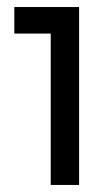

<svg xmlns="http://www.w3.org/2000/svg" viewBox="-20 -524 315 544"><path d="M20.6 -504.1H204.1V0H123.7V-428.9H20.6Z"/></svg>

Font: NATS
Style: Regular
Weight: 400
Designer: Purushoth Kumar Guthula
Foundry: Silicon Andhra, USA.
Version: Version 1.0.4; ttfautohint (v1.2.25-373a) -l 7 -r 28 -G 50 -